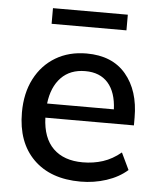

<svg xmlns="http://www.w3.org/2000/svg" viewBox="-51 -729 648 782"><g transform="rotate(5 273.0 -338.0)"><path d="M307 9Q184 9 114.5 -60Q45 -129 45 -251Q45 -330 75.5 -389Q106 -448 160.5 -480.5Q215 -513 287 -513Q392 -513 448 -446.5Q504 -380 504 -270V-238H142Q145 -155 188.5 -112.5Q232 -70 309 -70Q353 -70 391.5 -82.5Q430 -95 465 -124L498 -55Q463 -24 412.5 -7.5Q362 9 307 9ZM288 -441Q226 -441 189 -402.5Q152 -364 144 -296H417Q414 -366 381 -403.5Q348 -441 288 -441ZM134 -621V-685H440V-621Z"/></g></svg>

Font: Mulish SemiBold
Style: Regular
Weight: 600
Designer: Vernon Adams
Foundry: Vernon Adams
Version: Version 3.603; ttfautohint (v1.8.3)